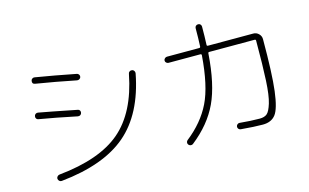

<svg xmlns="http://www.w3.org/2000/svg" viewBox="-97 -1069 2194 1362"><g transform="rotate(-15 1000.0 -388.5)"><path d="M891.6 -606.4Q901.4 -605.5 907.2 -596.7Q913.1 -587.9 911.1 -578.1Q856.4 -293 689.9 -150.9Q523.4 -8.8 208 23.4Q198.2 24.4 190.9 18.1Q183.6 11.7 181.6 2Q180.7 -7.8 187.5 -15.6Q194.3 -23.4 204.1 -24.4Q505.9 -54.7 658.7 -185.1Q811.5 -315.4 864.3 -586.9Q865.2 -596.7 873.5 -602.5Q881.8 -608.4 891.6 -606.4ZM161.1 -442.4Q151.4 -443.4 146 -451.2Q140.6 -459 142.6 -468.8Q143.6 -478.5 151.9 -484.4Q160.2 -490.2 169.9 -488.3Q237.3 -476.6 447.3 -434.6Q457 -433.6 461.9 -425.8Q466.8 -418 464.8 -408.2Q462.9 -398.4 455.1 -393.1Q447.3 -387.7 436.5 -389.6Q278.3 -422.9 161.1 -442.4ZM525.4 -656.2Q524.4 -647.5 515.6 -641.6Q506.8 -635.7 497.1 -637.7Q347.7 -668 203.1 -691.4Q181.6 -694.3 184.6 -716.8Q185.5 -726.6 193.8 -732.4Q202.1 -738.3 211.9 -736.3Q348.6 -713.9 506.8 -682.6Q515.6 -681.6 521.5 -673.3Q527.3 -665 525.4 -656.2Z M1156.2 -589.8Q1147.5 -589.8 1140.1 -596.2Q1132.8 -602.5 1132.8 -611.8Q1132.8 -621.1 1140.1 -627.9Q1147.5 -634.8 1156.2 -634.8H1392.6Q1401.4 -634.8 1402.3 -642.6Q1405.3 -706.1 1405.3 -777.3Q1405.3 -787.1 1412.1 -793.5Q1418.9 -799.8 1429.2 -799.8Q1439.5 -799.8 1445.8 -793Q1452.1 -786.1 1452.1 -776.4Q1452.1 -704.1 1449.2 -642.6Q1449.2 -634.8 1457 -634.8H1790Q1813.5 -634.8 1830.1 -618.2Q1846.7 -601.6 1846.7 -579.1Q1846.7 -326.2 1831.1 -200.7Q1815.4 -75.2 1783.7 -34.2Q1752 6.8 1689.5 6.8Q1628.9 6.8 1529.3 -2Q1519.5 -2.9 1513.2 -9.8Q1506.8 -16.6 1507.8 -27.3Q1508.8 -36.1 1516.1 -42.5Q1523.4 -48.8 1532.2 -47.9Q1615.2 -40 1678.7 -40Q1713.9 -40 1732.9 -56.2Q1752 -72.3 1768.6 -126.5Q1785.2 -180.7 1791 -289.1Q1796.9 -397.5 1796.9 -578.1V-581.1Q1796.9 -589.8 1788.1 -589.8H1455.1Q1446.3 -589.8 1446.3 -581.1Q1430.7 -357.4 1369.1 -225.6Q1307.6 -93.8 1174.8 10.7Q1168 16.6 1158.2 15.6Q1148.4 14.6 1142.1 7.8Q1135.7 1 1136.2 -8.3Q1136.7 -17.6 1143.6 -24.4Q1264.6 -119.1 1323.2 -239.3Q1381.8 -359.4 1398.4 -581.1Q1398.4 -589.8 1389.6 -589.8Z"/></g></svg>

Font: Rounded Mgen+ 1m light
Style: Regular
Weight: 200
Designer: [Source Han Sans]
Ryoko NISHIZUKA  (kana & ideographs); Paul D. Hunt (Latin, Greek & Cyrillic); Wenlong ZHANG  (bopomofo
Version: Version 1.059.20150602